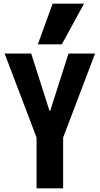

<svg xmlns="http://www.w3.org/2000/svg" viewBox="-20 -1020 540 1040"><path d="M178 0V-275L5 -730H149L248 -420H252L351 -730H495L322 -275V0ZM315 -780H185L265 -1000H435Z"/></svg>

Font: M PLUS Code Latin
Style: Bold
Weight: 700
Designer: Coji Morishita
Foundry: UNDERFOREST DESIGN
Version: Version 1.002; ttfautohint (v1.8.3)